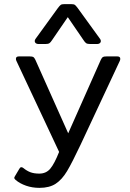

<svg xmlns="http://www.w3.org/2000/svg" viewBox="-20 -753 629 929"><path d="M148 -554Q148 -560 152 -565L260 -714Q269 -726 274 -729.5Q279 -733 291 -733H325Q337 -733 342 -729.5Q347 -726 356 -714L464 -565Q468 -560 468 -554Q468 -548 463 -544Q458 -540 450 -540H417Q403 -540 397 -544Q391 -548 384 -559L308 -670L232 -559Q225 -548 219 -544Q213 -540 199 -540H166Q158 -540 153 -544Q148 -548 148 -554ZM56 118Q49 112 49 108Q49 105 52 100L74 63Q78 56 83 56Q88 56 93 60Q110 74 127.5 80.5Q145 87 170 87Q203 87 223 63.5Q243 40 266 -18L60 -457Q57 -463 57 -468Q57 -480 71 -480H124Q137 -480 141.5 -477Q146 -474 151 -464L310 -108L468 -464Q473 -474 477.5 -477Q482 -480 495 -480H548Q562 -480 562 -468Q562 -463 559 -457L370 -53Q329 34 304.5 75Q280 116 249.5 136Q219 156 171 156Q136 156 106 145.5Q76 135 56 118Z"/></svg>

Font: Mitr Light
Style: Regular
Weight: 300
Designer: Thanarat Vachiruckul
Foundry: Cadson Demak
Version: Version 1.002